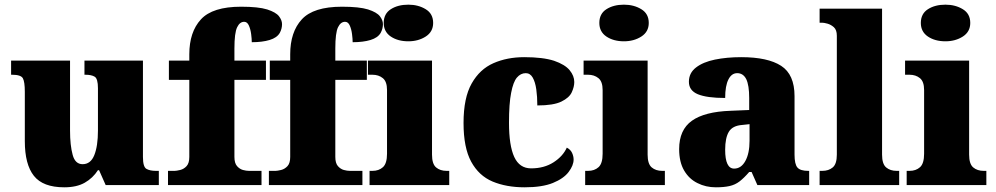

<svg xmlns="http://www.w3.org/2000/svg" viewBox="-20 -797 4290 827"><path d="M256.8 9.8Q165 9.8 126 -39.6Q86.9 -88.9 86.9 -189V-401.9Q86.9 -444.8 78.4 -460Q69.8 -475.1 31.7 -475.1H27.8V-536.1H281.7V-233.9Q281.7 -170.9 293 -129.9Q303.7 -89.8 335.9 -89.8Q370.6 -89.8 386.2 -128.9Q401.9 -168 401.9 -234.9V-417Q401.9 -458 387.9 -466.6Q374 -475.1 347.7 -475.1H343.8V-536.1H595.7V-121.1Q595.7 -78.1 610.8 -69.6Q626 -61 651.9 -61H664.1V0H435.1L406.7 -64H401.9Q379.9 -29.8 345 -10Q310.1 9.8 256.8 9.8Z M1106.4 -61V0H703.6V-61H732.4Q739.7 -61 756.3 -64.9Q772 -68.8 783.7 -81.5Q795.4 -94.2 795.4 -121.1V-453.1H707.5V-536.1H795.4V-563Q795.4 -659.2 845.5 -713.6Q895.5 -768.1 1018.6 -768.1Q1092.8 -768.1 1130.9 -756.3Q1168.5 -744.1 1181.6 -727.1Q1194.8 -710 1194.8 -692.9Q1194.8 -673.3 1185.1 -655.3Q1172.9 -634.3 1141.4 -624.8Q1109.9 -615.2 1064.5 -615.2Q1064.5 -629.4 1061.8 -650.1Q1059.1 -670.9 1052 -687Q1044.9 -703.1 1031.7 -703.1Q1012.7 -703.1 1001.5 -679.7Q989.7 -655.8 989.7 -587.9V-536.1H1125.5V-453.1H989.7V-121.1Q989.7 -94.2 1001 -81.5Q1012.2 -68.8 1026.4 -64.9Q1040.5 -61 1052.7 -61Z M1541 -61V0H1138.2V-61H1167Q1174.3 -61 1190.9 -64.9Q1206.5 -68.8 1218.3 -81.5Q1230 -94.2 1230 -121.1V-453.1H1142.1V-536.1H1230V-563Q1230 -659.2 1280 -713.6Q1330.1 -768.1 1453.1 -768.1Q1527.3 -768.1 1565.4 -756.3Q1603 -744.1 1616.2 -727.1Q1629.4 -710 1629.4 -692.9Q1629.4 -673.3 1619.6 -655.3Q1607.4 -634.3 1575.9 -624.8Q1544.4 -615.2 1499 -615.2Q1499 -629.4 1496.3 -650.1Q1493.7 -670.9 1486.6 -687Q1479.5 -703.1 1466.3 -703.1Q1447.3 -703.1 1436 -679.7Q1424.3 -655.8 1424.3 -587.9V-536.1H1560.1V-453.1H1424.3V-121.1Q1424.3 -94.2 1435.5 -81.5Q1446.8 -68.8 1460.9 -64.9Q1475.1 -61 1487.3 -61Z M1738.8 -619.1Q1693.8 -619.1 1663.3 -639.6Q1632.8 -660.2 1632.8 -698.2Q1632.8 -737.8 1663.3 -757.3Q1693.8 -776.9 1738.8 -776.9Q1781.7 -776.9 1813.7 -757.3Q1845.7 -737.8 1845.7 -698.2Q1845.7 -660.2 1813.7 -639.6Q1781.7 -619.1 1738.8 -619.1ZM1915 -61V0H1571.8V-61H1584Q1611.8 -61 1629.4 -76.9Q1647 -92.8 1647 -134.8V-409.2Q1647 -445.8 1628.9 -460.4Q1610.8 -475.1 1584 -475.1H1564.9V-536.1H1840.8V-130.9Q1840.8 -90.8 1858.4 -75.9Q1876 -61 1903.8 -61Z M2239.7 9.8Q2161.1 9.8 2101.6 -15.1Q2042.5 -40 2009.5 -100.6Q1976.6 -161.1 1976.6 -267.1Q1976.6 -376 2011.7 -437.5Q2046.4 -499 2105.5 -524.9Q2164.6 -550.8 2237.8 -550.8Q2318.4 -550.8 2366.7 -535.2Q2413.6 -519 2433.6 -494.6Q2453.6 -470.2 2453.6 -443.8Q2453.6 -423.3 2442.9 -399.9Q2432.1 -376 2397.9 -359.4Q2363.8 -342.8 2294.4 -342.8Q2294.4 -380.4 2290 -411.6Q2285.6 -443.4 2274.7 -462.6Q2263.7 -481.9 2244.6 -481.9Q2222.7 -481.9 2206.5 -462.9Q2190.4 -443.8 2181.6 -397Q2172.4 -351.1 2172.4 -268.1Q2172.4 -169.9 2195.1 -120.8Q2217.8 -71.8 2267.6 -71.8Q2323.7 -71.8 2364.3 -97.9Q2404.8 -124 2421.4 -161.1Q2437.5 -152.8 2444.1 -138.4Q2450.7 -124 2450.7 -109.9Q2450.7 -84.5 2429.2 -56.2Q2407.7 -27.8 2361.6 -9Q2315.4 9.8 2239.7 9.8Z M2667.5 -619.1Q2622.6 -619.1 2592 -639.6Q2561.5 -660.2 2561.5 -698.2Q2561.5 -737.8 2592 -757.3Q2622.6 -776.9 2667.5 -776.9Q2710.4 -776.9 2742.4 -757.3Q2774.4 -737.8 2774.4 -698.2Q2774.4 -660.2 2742.4 -639.6Q2710.4 -619.1 2667.5 -619.1ZM2843.8 -61V0H2500.5V-61H2512.7Q2540.5 -61 2558.1 -76.9Q2575.7 -92.8 2575.7 -134.8V-409.2Q2575.7 -445.8 2557.6 -460.4Q2539.6 -475.1 2512.7 -475.1H2493.7V-536.1H2769.5V-130.9Q2769.5 -90.8 2787.1 -75.9Q2804.7 -61 2832.5 -61Z M3063.5 9.8Q3020 9.8 2984.4 -8.3Q2948.2 -25.9 2926.8 -62.5Q2905.3 -99.1 2905.3 -154.8Q2905.3 -237.8 2960.2 -276.9Q3015.1 -315.9 3126.5 -319.8L3207 -323.2V-375Q3207 -429.7 3194.3 -456.1Q3181.2 -481.9 3155.3 -481.9Q3131.3 -481.9 3117.7 -455.1Q3103.5 -427.7 3103.5 -375Q3024.9 -375 2985.8 -391.1Q2947.3 -407.2 2947.3 -444.8Q2947.3 -482.9 2978 -506.3Q3008.3 -529.8 3059.3 -540.3Q3110.4 -550.8 3172.4 -550.8Q3287.1 -550.8 3344.7 -513.4Q3402.3 -476.1 3402.3 -382.8V-130.9Q3402.3 -89.8 3414.8 -75.4Q3427.2 -61 3461.4 -61H3465.3V0H3242.2L3217.3 -56.2H3207Q3184.6 -30.3 3165.5 -15.6Q3146.5 -1 3122.3 4.4Q3098.1 9.8 3063.5 9.8ZM3142.1 -70.8Q3172.4 -70.8 3190.4 -103.5Q3208.5 -136.2 3208.5 -190.9V-262.2L3177.2 -258.8Q3135.3 -255.9 3119.4 -229.5Q3103.5 -203.1 3103.5 -151.9Q3103.5 -70.8 3142.1 -70.8Z M3853 -61V0H3510.3V-61H3521.5Q3549.3 -61 3566.9 -75.9Q3584.5 -90.8 3584.5 -130.9V-643.1Q3584.5 -668 3571.8 -679.7Q3559.1 -690.9 3544.2 -695.1Q3529.3 -699.2 3521.5 -699.2H3510.3V-759.8H3779.3V-130.9Q3779.3 -90.8 3796.9 -75.9Q3814.5 -61 3842.3 -61Z M4052.2 -619.1Q4007.3 -619.1 3976.8 -639.6Q3946.3 -660.2 3946.3 -698.2Q3946.3 -737.8 3976.8 -757.3Q4007.3 -776.9 4052.2 -776.9Q4095.2 -776.9 4127.2 -757.3Q4159.2 -737.8 4159.2 -698.2Q4159.2 -660.2 4127.2 -639.6Q4095.2 -619.1 4052.2 -619.1ZM4228.5 -61V0H3885.3V-61H3897.5Q3925.3 -61 3942.9 -76.9Q3960.4 -92.8 3960.4 -134.8V-409.2Q3960.4 -445.8 3942.4 -460.4Q3924.3 -475.1 3897.5 -475.1H3878.4V-536.1H4154.3V-130.9Q4154.3 -90.8 4171.9 -75.9Q4189.5 -61 4217.3 -61Z"/></svg>

Font: Koh Santepheap Black
Style: Regular
Weight: 900
Designer: Danh Hong
Version: Version 2.002; ttfautohint (v1.8.3)